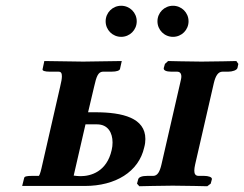

<svg xmlns="http://www.w3.org/2000/svg" viewBox="-20 -646 848 667"><path d="M481 -134C484 -145 485 -154 485 -163C485 -236 407 -256 311 -256H286L307 -345C315 -381 321 -396 337 -397H367C386 -397 396 -401 397 -407L403 -434C366 -434 306 -432 269 -432L134 -434L128 -406C126 -400 136 -397 153 -397H183C192 -397 195 -392 195 -381C195 -373 193 -361 189 -345L124 -61C120 -44 117 -37 115 -35H91C73 -35 65 -33 64 -28L57 0H275C381 0 462 -49 481 -134ZM606 -358 541 -75C535 -49 527 -35 512 -35H492C474 -35 462 -31 460 -23L456 -8L464 1C464 1 546 -1 580 -1C619 -1 700 1 700 1L712 -8L716 -23C718 -31 703 -35 689 -35H670C659 -35 655 -42 655 -53C655 -59 656 -66 658 -75L723 -358C729 -383 738 -397 753 -397H773C787 -397 803 -402 805 -410L808 -424L801 -434C801 -434 719 -432 680 -432C645 -432 564 -434 564 -434L553 -424L549 -410C547 -402 557 -397 575 -397H595C605 -397 610 -391 610 -380C610 -374 608 -367 606 -358ZM368 -125C351 -49 295 -34 260 -34C252 -34 243 -35 236 -36L277 -214H317C355 -214 371 -185 371 -151C371 -142 370 -133 368 -125ZM527 -572C527 -542 551 -518 581 -518C611 -518 635 -542 635 -572C635 -602 611 -626 581 -626C551 -626 527 -602 527 -572ZM347 -572C347 -542 371 -518 401 -518C431 -518 455 -542 455 -572C455 -602 431 -626 401 -626C371 -626 347 -602 347 -572Z"/></svg>

Font: Linux Libertine O
Style: Bold Italic
Weight: 700
Italic angle: -11.5°
Designer: Philipp H. Poll
Foundry: Philipp H. Poll
Version: Version 4.1.0